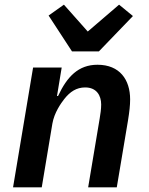

<svg xmlns="http://www.w3.org/2000/svg" viewBox="-20 -807 640 827"><path d="M159.8 0 205.6 -274.5C213.8 -322.1 242.9 -362.6 256.7 -380.3C281.6 -411.9 309.3 -430.4 346.9 -430.4C396.3 -430.4 415.8 -395.2 415.8 -356.9C415.8 -336.3 412.6 -317.1 409.4 -296.9L359.7 0H483L531.2 -287.3C537.6 -327.1 540.5 -353 540.5 -378.9C540.5 -463.8 495.7 -528.1 399.9 -528.1C317.5 -528.1 268.8 -476.6 230.1 -393.5H225.5L245.7 -516H122.5L36.2 0ZM189.3 -740.1 290.1 -585.6H405.9L552.6 -737.9L492.9 -786.9L358 -671.2L255.3 -786.9Z"/></svg>

Font: Margiela Mono Italic SmBold It
Style: Regular
Weight: 600
Designer: Mike Abbink, Paul van der Laan, Pieter van Rosmalen
Foundry: Bold Monday
Version: Version 2.003 2021